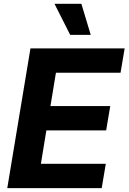

<svg xmlns="http://www.w3.org/2000/svg" viewBox="-20 -979 669 999"><path d="M345.2 -797.6H452.1L403.4 -959.2H263.5ZM17.8 0H509.2L530.5 -126.8H192.8L221.2 -300.4H532.3L553.6 -427.2H242.5L271 -600.5H607.2L628.6 -727.3H138.5Z"/></svg>

Font: TID UI
Style: Bold Italic
Weight: 700
Italic angle: -9.39999°
Designer: The TID Project Authors
Foundry: Bakken & Bæck
Version: Version 1.001;hotconv 1.0.109;makeotfexe 2.5.65596